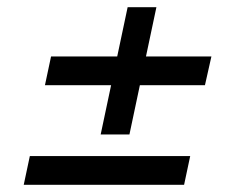

<svg xmlns="http://www.w3.org/2000/svg" viewBox="-20 -617 640 534"><path d="M122 -460H306L335 -597H415L386 -460H568L550 -380H369L340 -243H260L289 -380H105ZM63 -183H509L492 -103H46Z"/></svg>

Font: Epunda Sans Medium
Style: Italic
Weight: 500
Italic angle: -12.0243°
Designer: Simon Atzbach
Foundry: typofactur
Version: Version 2.204; ttfautohint (v1.8.4.7-5d5b)